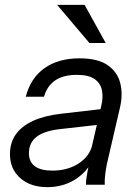

<svg xmlns="http://www.w3.org/2000/svg" viewBox="-20 -760 573 790"><path d="M334 0Q333 -11 336.5 -33Q340 -55 346 -83L341 -84L397 -326Q405 -359 399.5 -388Q394 -417 369.5 -434.5Q345 -452 296 -452Q241 -452 207.5 -429.5Q174 -407 161 -362H86Q106 -439 163 -479.5Q220 -520 307 -520Q383 -520 423.5 -491.5Q464 -463 475 -417Q486 -371 474 -319L420 -86Q416 -67 413 -43Q410 -19 411 0ZM175 10Q105 10 63 -27.5Q21 -65 21 -126Q21 -173 45 -207Q69 -241 115.5 -262.5Q162 -284 231 -292L413 -313L398 -248L229 -229Q163 -222 131 -197.5Q99 -173 99 -130Q99 -94 123.5 -76Q148 -58 195 -58Q258 -58 303 -87Q348 -116 360 -164L357 -92Q329 -44 281.5 -17Q234 10 175 10ZM348 -583 215 -740H328L415 -583Z"/></svg>

Font: Instrument Sans
Style: Italic
Weight: 400
Italic angle: -13°
Designer: Rodrigo Fuenzalida
Foundry: fragTYPE
Version: Version 1.000;gftools[0.9.28]